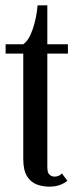

<svg xmlns="http://www.w3.org/2000/svg" viewBox="-20 -689 288 718"><path d="M164.5 9Q140 9 117.5 0.8Q95 -7.5 81 -30Q67 -52.5 67 -95.5V-488.5H1V-523.5H67Q88.5 -538.5 102.8 -581.2Q117 -624 120.5 -669H157V-523.5H234V-488.5H157V-63.5Q157 -42 165.8 -35.2Q174.5 -28.5 183.5 -28.5Q193.5 -28.5 200.8 -32.2Q208 -36 211.5 -40.5L232 -13Q220.5 -3.5 203.8 2.8Q187 9 164.5 9Z"/></svg>

Font: Imbue 10pt Medium
Style: Regular
Weight: 500
Designer: Tyler Finck
Foundry: Etcetera Type Company
Version: Version 1.102; ttfautohint (v1.8.3)